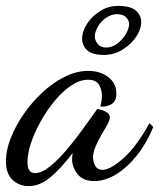

<svg xmlns="http://www.w3.org/2000/svg" viewBox="-46 -583 539 650"><path d="M51 47Q19 47 -3.5 26Q-26 5 -26 -38Q-26 -73 -10 -114.5Q6 -156 34 -196.5Q62 -237 97.5 -270Q133 -303 173 -323Q213 -343 253 -343Q293 -343 320.5 -322Q348 -301 348 -266Q348 -241 332.5 -231Q317 -221 294 -222Q296 -231 297.5 -240Q299 -249 299 -258Q299 -280 289 -296.5Q279 -313 252 -313Q224 -313 195 -293.5Q166 -274 139.5 -242Q113 -210 92 -172.5Q71 -135 59 -99Q47 -63 47 -34Q47 3 72 3Q95 3 122.5 -19Q150 -41 178.5 -74.5Q207 -108 233 -144Q259 -180 279 -208Q282 -214 285 -214Q290 -213 300 -210Q310 -207 318 -201Q326 -195 326 -186Q326 -177 317.5 -161.5Q309 -146 297.5 -126.5Q286 -107 277.5 -87Q269 -67 269 -50Q269 -35 276.5 -21.5Q284 -8 301 -8Q327 -8 371 -46.5Q415 -85 460 -166L473 -153Q451 -99 418 -57.5Q385 -16 347.5 7Q310 30 273 30Q235 30 216.5 6.5Q198 -17 198 -44Q198 -49 198.5 -54Q199 -59 200 -65Q158 -10 123 18.5Q88 47 51 47ZM306 -397Q266 -397 249 -413Q232 -429 232 -452Q232 -476 248 -501.5Q264 -527 292 -545Q320 -563 354 -563Q396 -563 414 -547Q432 -531 432 -508Q432 -484 415 -458.5Q398 -433 369 -415Q340 -397 306 -397ZM314 -422Q333 -422 350.5 -435Q368 -448 379.5 -467Q391 -486 391 -502Q391 -514 381 -524.5Q371 -535 350 -535Q331 -535 313.5 -523Q296 -511 285.5 -493Q275 -475 275 -459Q275 -447 284.5 -434.5Q294 -422 314 -422Z"/></svg>

Font: Dancing Script Medium
Style: Regular
Weight: 500
Designer: Pablo Impallari
Foundry: Pablo Impallari
Version: Version 2.000